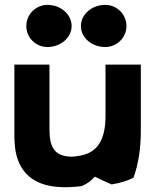

<svg xmlns="http://www.w3.org/2000/svg" viewBox="-20 -748 637 788"><path d="M88 -641C88 -593 127 -555 175 -555C228 -555 274 -593 274 -641C274 -690 228 -728 175 -728C127 -728 88 -689 88 -641ZM312 -641C312 -593 357 -555 412 -555C459 -555 499 -593 499 -641C499 -690 459 -728 412 -728C357 -728 312 -689 312 -641ZM438 9C472 3 502 -5 528 -19C548 -75 558 -137 558 -213V-483H413V-274C413 -178 384 -116 294 -107C288 -106 282 -105 276 -105C215 -105 189 -133 184 -191C183 -208 183 -225 183 -243V-483H39V-203C39 -190 39 -176 40 -164C45 -56 103 10 215 19C247 22 282 20 314 16C338 7 355 -7 369 -23C395 -10 419 0 438 9Z"/></svg>

Font: Bluebird
Style: SfBdExt
Weight: 700
Designer: Jasper
Foundry: Cannot Into Space Fonts
Version: Version 0.98